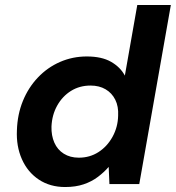

<svg xmlns="http://www.w3.org/2000/svg" viewBox="-20 -740 707 772"><path d="M242 12Q181 12 136 -18Q91 -48 68 -100Q45 -152 48 -216Q50 -280 72 -334Q94 -388 132.5 -428.5Q171 -469 221.5 -491Q272 -513 329 -513Q389 -513 426.5 -491.5Q464 -470 482 -436L532 -720H667L540 0H420L417 -69Q399 -48 374 -29Q349 -10 316.5 1Q284 12 242 12ZM297 -106Q341 -106 376 -128.5Q411 -151 432.5 -190Q454 -229 455 -275Q457 -312 443.5 -339Q430 -366 404.5 -381Q379 -396 344 -396Q300 -396 265.5 -374.5Q231 -353 210 -315.5Q189 -278 187 -231Q186 -195 198.5 -166.5Q211 -138 236.5 -122Q262 -106 297 -106Z"/></svg>

Font: DM Sans 17pt
Style: Bold Italic
Weight: 700
Italic angle: -10°
Version: Version 4.004;gftools[0.9.30]